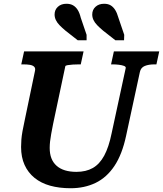

<svg xmlns="http://www.w3.org/2000/svg" viewBox="-20 -983 866 1020"><path d="M262 -324Q256 -294 252 -271.5Q248 -249 246 -231.5Q244 -214 244 -197Q244 -166 253 -142.5Q262 -119 280.5 -102.5Q299 -86 325.5 -78Q352 -70 386 -70Q437 -70 473 -90.5Q509 -111 533.5 -156Q558 -201 573 -275L648 -622Q649 -629 638.5 -633Q628 -637 611.5 -639Q595 -641 579 -641H570L585 -710H826L811 -641H800Q770 -641 749 -632.5Q728 -624 723 -600L650 -262Q629 -163 588 -101.5Q547 -40 488 -11.5Q429 17 355 17Q295 17 246.5 3.5Q198 -10 163.5 -38Q129 -66 110.5 -107Q92 -148 92 -202Q92 -221 93.5 -241Q95 -261 99.5 -286Q104 -311 111 -343L166 -607Q169 -621 161.5 -628.5Q154 -636 139 -638.5Q124 -641 104 -641H93L108 -710H424L409 -641H400Q384 -641 367.5 -640Q351 -639 339.5 -637Q328 -635 327 -631ZM409 -889 440 -798V-769H393L328 -820Q309 -836 296 -849.5Q283 -863 276.5 -877Q270 -891 270 -906Q270 -931 287.5 -947Q305 -963 333 -963Q354 -963 368.5 -954.5Q383 -946 393 -930Q403 -914 409 -889ZM609 -889 640 -798 639 -769H593L528 -820Q509 -836 496 -849.5Q483 -863 476.5 -877Q470 -891 470 -906Q470 -931 487.5 -947Q505 -963 533 -963Q554 -963 568 -954.5Q582 -946 592 -930Q602 -914 609 -889Z"/></svg>

Font: Roboto Serif 20pt SemiBold
Style: Italic
Weight: 600
Italic angle: -10°
Version: Version 1.007